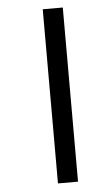

<svg xmlns="http://www.w3.org/2000/svg" viewBox="-52 -697 442 782"><g transform="rotate(-5 169.0 -306.0)"><path d="M153 -662V50H235V-662Z"/></g></svg>

Font: Noto Sans Sinhala UI ExtraCondensed Medium
Style: Regular
Weight: 500
Width: 2
Designer: Jelle Bosma - Monotype Design Team
Foundry: Monotype Imaging Inc.
Version: Version 2.006